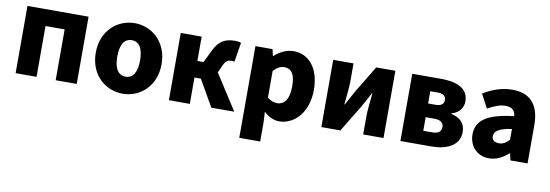

<svg xmlns="http://www.w3.org/2000/svg" viewBox="-58 -988 4585 1600"><g transform="rotate(10 2234.5 -188.0)"><path d="M72 0H249V-430H411V0H589V-569H72Z M979 14C1123 14 1257 -96 1257 -284C1257 -473 1123 -583 979 -583C834 -583 700 -473 700 -284C700 -96 834 14 979 14ZM979 -130C912 -130 882 -190 882 -284C882 -379 912 -439 979 -439C1045 -439 1075 -379 1075 -284C1075 -190 1045 -130 979 -130Z M1730 -299 1758 -360C1778 -408 1801 -414 1829 -414C1837 -414 1844 -412 1851 -410L1878 -575C1864 -580 1848 -583 1831 -583C1746 -583 1692 -560 1647 -464L1598 -363H1546V-569H1369V0H1546V-223H1600L1728 0H1922Z M2001 207H2178V44L2173 -45C2211 -7 2257 14 2305 14C2427 14 2544 -98 2544 -294C2544 -469 2458 -583 2322 -583C2263 -583 2207 -554 2162 -514H2158L2146 -569H2001ZM2263 -132C2236 -132 2206 -140 2178 -165V-390C2209 -423 2236 -438 2269 -438C2332 -438 2361 -391 2361 -291C2361 -177 2317 -132 2263 -132Z M2659 0H2820L2960 -230C2978 -262 3006 -315 3025 -349H3029C3022 -279 3013 -204 3013 -148V0H3185V-569H3023L2884 -339C2867 -306 2837 -254 2819 -220H2815C2822 -289 2831 -365 2831 -421V-569H2659Z M3328 0H3587C3716 0 3826 -46 3826 -164C3826 -240 3780 -279 3708 -296V-301C3777 -320 3804 -371 3804 -418C3804 -533 3700 -569 3572 -569H3328ZM3501 -348V-452H3563C3614 -452 3634 -432 3634 -399C3634 -368 3613 -348 3563 -348ZM3501 -117V-232H3577C3631 -232 3653 -207 3653 -176C3653 -142 3633 -117 3578 -117Z M4079 14C4142 14 4195 -15 4242 -57H4246L4259 0H4404V-323C4404 -501 4321 -583 4174 -583C4085 -583 4004 -553 3929 -508L3991 -391C4048 -423 4095 -441 4140 -441C4198 -441 4222 -414 4226 -368C4004 -344 3910 -279 3910 -159C3910 -64 3974 14 4079 14ZM4140 -124C4103 -124 4079 -140 4079 -173C4079 -213 4115 -245 4226 -260V-169C4200 -141 4176 -124 4140 -124Z"/></g></svg>

Font: Noto Sans CJK Black
Style: Bold
Weight: 900
Designer: Ryoko NISHIZUKA (kana & ideographs); Paul D. Hunt (Latin, Greek & Cyrillic); Wenlong ZHANG (bopomofo); Sandoll Communica
Foundry: Adobe Systems Incorporated
Version: Version 1.000;PS 1;hotconv 1.0.78;makeotf.lib2.5.61930